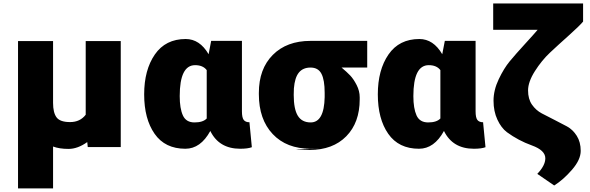

<svg xmlns="http://www.w3.org/2000/svg" viewBox="-20 -802 3370 1097"><path d="M83 274.4V-567.4H283.2V-213.9Q283.2 -158.2 303.2 -131.3Q323.2 -104.5 380.4 -104.5Q437.5 -104.5 469.7 -146.5V-567.4H669.9V38.1H481.4L478.5 9.8Q423.8 48.8 371.6 48.8Q319.3 48.8 283.2 35.2V274.4Z M1041 -579.1Q1121.1 -579.1 1171.9 -492.2L1186.5 -568.4H1362.3V-166Q1362.3 -129.9 1372.6 -116.7Q1382.8 -103.5 1405.3 -103.5Q1407.2 -103.5 1405.3 -102.5L1418.9 39.1Q1395.5 47.9 1352.5 47.9Q1231.4 47.9 1181.6 -53.7Q1126 47.9 1039.1 47.9Q922.9 47.9 863.3 -37.6Q803.7 -123 803.7 -262.7Q803.7 -402.3 864.7 -490.7Q925.8 -579.1 1041 -579.1ZM1006.8 -252.9Q1006.8 -182.6 1024.9 -142.6Q1043 -102.5 1091.3 -102.5Q1139.6 -102.5 1161.1 -125V-401.4Q1139.6 -429.7 1094.7 -429.7Q1006.8 -429.7 1006.8 -252.9Z M1459 -263.7V-271.5Q1459 -408.2 1538.6 -488.3Q1618.2 -568.4 1753.9 -568.4H2078.1V-416H1931.6Q1961.9 -390.6 1981 -370.6Q2000 -350.6 2017.6 -316.4Q2035.2 -282.2 2035.2 -246.1V-234.4Q2035.2 -101.6 1958.5 -23.4Q1881.8 54.7 1749 54.7L1730.5 53.7Q1670.9 52.7 1670.9 51.8Q1670.9 50.8 1738.3 48.8L1806.6 47.9H1754.9Q1617.2 47.9 1538.1 -36.1Q1459 -120.1 1459 -263.7ZM1658.2 -259.8Q1658.2 -178.7 1681.6 -140.6Q1705.1 -102.5 1754.9 -102.5Q1832 -102.5 1835 -247.1V-271.5Q1835 -345.7 1816.4 -380.9Q1797.9 -416 1754.4 -416Q1710.9 -416 1687.5 -387.2Q1664.1 -358.4 1659.2 -296.9Z M2376 -579.1Q2456.1 -579.1 2506.8 -492.2L2521.5 -568.4H2697.3V-166Q2697.3 -129.9 2707.5 -116.7Q2717.8 -103.5 2740.2 -103.5Q2742.2 -103.5 2740.2 -102.5L2753.9 39.1Q2730.5 47.9 2687.5 47.9Q2566.4 47.9 2516.6 -53.7Q2460.9 47.9 2374 47.9Q2257.8 47.9 2198.2 -37.6Q2138.7 -123 2138.7 -262.7Q2138.7 -402.3 2199.7 -490.7Q2260.7 -579.1 2376 -579.1ZM2341.8 -252.9Q2341.8 -182.6 2359.9 -142.6Q2377.9 -102.5 2426.3 -102.5Q2474.6 -102.5 2496.1 -125V-401.4Q2474.6 -429.7 2429.7 -429.7Q2341.8 -429.7 2341.8 -252.9Z M2797.9 -631.8V-782.2H3311.5V-678.7Q3289.1 -652.3 3229 -598.6Q3168.9 -544.9 3122.1 -501Q3075.2 -457 3036.1 -395.5Q2997.1 -334 2997.1 -285.2Q2997.1 -236.3 3019.5 -204.1Q3042 -171.9 3075.2 -154.3Q3108.4 -136.7 3147.5 -117.2Q3186.5 -97.7 3219.7 -79.6Q3252.9 -61.5 3275.4 -25.9Q3297.9 9.8 3297.9 60.1Q3297.9 110.4 3248.5 167.5Q3199.2 224.6 3146.5 257.8L3049.8 191.4Q3095.7 143.6 3095.7 102.5Q3095.7 56.6 3018.6 28.8Q2941.4 1 2876 -46.9Q2843.8 -71.3 2821.8 -118.7Q2799.8 -166 2799.8 -226.6Q2799.8 -287.1 2829.6 -349.6Q2859.4 -412.1 2892.6 -452.1Q2925.8 -492.2 2979.5 -550.8Q3033.2 -609.4 3051.8 -631.8Z"/></svg>

Font: GenEi M Gothic v2 Black
Style: Regular
Weight: 900
Version: Version 2.0